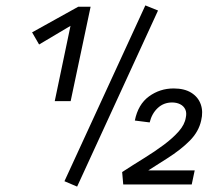

<svg xmlns="http://www.w3.org/2000/svg" viewBox="-20 -684 806 712"><path d="M183 -309 246 -610 290 -617 125 -519 99 -564 270 -659H316L242 -309ZM266 8 219 -12 519 -664 566 -645ZM433 -46Q473 -72 513.5 -97Q554 -122 587.5 -147Q621 -172 643 -197Q665 -222 669 -248Q673 -266 667 -278.5Q661 -291 648 -297.5Q635 -304 618 -304Q587 -304 565 -283.5Q543 -263 535 -230L480 -237Q492 -297 532.5 -326.5Q573 -356 624 -356Q664 -356 689.5 -340Q715 -324 724.5 -297Q734 -270 726 -237Q717 -196 684 -162.5Q651 -129 599 -96Q547 -63 481 -21L508 -52H702L691 0H437Z"/></svg>

Font: Ysabeau Office Medium
Style: Italic
Weight: 500
Italic angle: -12°
Designer: Christian Thalmann (Catharsis Fonts)
Version: Version 2.001;gftools[0.9.30]; featfreeze: tnum,lnum,ss02